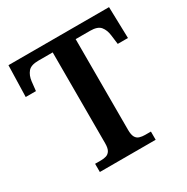

<svg xmlns="http://www.w3.org/2000/svg" viewBox="-163 -853 964 992"><g transform="rotate(-30 319.0 -357.0)"><path d="M152 0V-49H187Q205 -49 219 -53.5Q233 -58 241.5 -72Q250 -86 250 -115V-657H164Q120 -657 102.5 -636Q85 -615 81 -582L75 -527H14L19 -714H619L624 -527H563L556 -582Q552 -615 535 -636Q518 -657 473 -657H387V-116Q387 -87 395 -72.5Q403 -58 418 -53.5Q433 -49 450 -49H485V0Z"/></g></svg>

Font: Noto Serif Bengali SemiBold
Style: Regular
Weight: 600
Version: Version 2.003